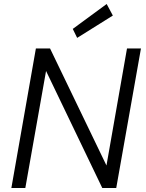

<svg xmlns="http://www.w3.org/2000/svg" viewBox="-20 -943 731 963"><path d="M37 0 160 -700H231L514 -113L617 -700H687L563 0H493L211 -587L107 0ZM367 -753 345 -798 515 -923 546 -865Z"/></svg>

Font: DM Sans 11pt Light
Style: Italic
Weight: 300
Italic angle: -10°
Version: Version 4.004;gftools[0.9.30]